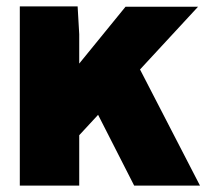

<svg xmlns="http://www.w3.org/2000/svg" viewBox="-20 -581 690 601"><path d="M170 -95 162 -301 373 -560H600ZM400 0 242 -310 401 -397 606 0ZM42 0V-561H223L228 -474V0Z"/></svg>

Font: Azeret Mono Thin ExtraBold
Style: Regular
Weight: 800
Version: Version 1.002